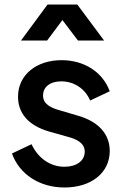

<svg xmlns="http://www.w3.org/2000/svg" viewBox="-20 -820 552 852"><path d="M266 12C386 12 467 -54 467 -150C467 -225 417 -280 328 -306L240 -332C206 -342 171 -358 171 -396C171 -434 202 -459 252 -459C309 -459 358 -426 380 -374L467 -415C435 -502 352 -553 253 -553C142 -553 60 -488 60 -391C60 -318 105 -263 199 -236L284 -212C318 -203 356 -186 356 -147C356 -106 319 -80 266 -80C203 -80 149 -118 120 -180L33 -139C66 -47 155 12 266 12ZM73 -640H189L257 -731L326 -640H442L323 -800H191Z"/></svg>

Font: Mluvka SemiBold
Style: Regular
Weight: 600
Designer: Modified by Jiří Krblich, Original typeface by Gumpita Rahayu
Foundry: Gumpita Rahayu & Jiří Krblich
Version: Version 2.000;Glyphs 3.1.1 (3134)